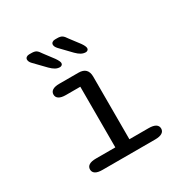

<svg xmlns="http://www.w3.org/2000/svg" viewBox="-155 -813 929 950"><g transform="rotate(-30 309.5 -338.0)"><path d="M163.7 0Q137.2 0 124.1 -8.4Q111 -16.8 111 -32.2Q111 -48 124.1 -56.4Q137.2 -64.8 163.7 -64.8H274.3V-411.3H192.3Q166 -411.3 152.9 -419.8Q139.8 -428.3 139.8 -443.8Q139.8 -459.3 152.9 -467.7Q166 -476 192.3 -476H300.8Q354.7 -476 354.7 -422.2V-64.8H464.5Q490.8 -64.8 504.2 -56.4Q517.5 -48 517.5 -32.2Q517.5 -16.8 504.2 -8.4Q490.8 0 464.5 0ZM236 -545.3Q222.8 -545.3 210.5 -552Q198.2 -558.7 184 -573L125.2 -633.7Q118.3 -640.8 115.5 -647.1Q112.7 -653.3 112.7 -658.7Q112.7 -666.8 119.1 -671.7Q125.5 -676.5 134.8 -676.5H147.8Q166.2 -676.5 175.5 -670.2Q184.8 -663.8 195.8 -646.3L236.8 -592Q252 -569.8 252 -559.7Q252 -552.8 247.1 -549.1Q242.2 -545.3 236 -545.3ZM383.7 -545.3Q370.3 -545.3 357.8 -552Q345.3 -558.7 331.2 -573L272.8 -633.7Q260.3 -647.3 260.3 -658.7Q260.3 -666.8 266.7 -671.7Q273 -676.5 282.7 -676.5H295.5Q313.5 -676.5 323 -670.1Q332.5 -663.7 343.5 -646.3L384.7 -592Q399.5 -570.8 399.5 -559.7Q399.5 -552.8 394.7 -549.1Q389.8 -545.3 383.7 -545.3Z"/></g></svg>

Font: Sono ExtraLight
Style: Regular
Weight: 200
Designer: Tyler Finck
Foundry: Tyler Finck
Version: Version 2.112